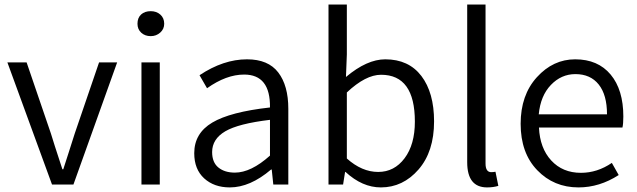

<svg xmlns="http://www.w3.org/2000/svg" viewBox="-20 -816 2818 849"><path d="M210 0 12.7 -540H97.7L205.1 -225.6Q213.9 -195.3 255.9 -67.4H259.8Q266.6 -88.9 284.2 -143.1Q301.8 -197.3 310.5 -225.6L418 -540H498L304.7 0Z M605.5 0V-540H686.5V0ZM646.5 -656.2Q621.1 -656.2 604.5 -671.4Q587.9 -686.5 587.9 -710.9Q587.9 -737.3 604 -752Q620.1 -766.6 646.5 -766.6Q671.9 -766.6 689 -751.5Q706.1 -736.3 706.1 -710.9Q706.1 -687.5 688.5 -671.9Q670.9 -656.2 646.5 -656.2Z M996.1 12.7Q926.8 12.7 882.8 -27.3Q838.9 -67.4 838.9 -138.7Q838.9 -226.6 918.5 -273.9Q998 -321.3 1173.8 -340.8Q1175.8 -486.3 1059.6 -486.3Q980.5 -486.3 895.5 -425.8L862.3 -483.4Q967.8 -553.7 1072.3 -553.7Q1166 -553.7 1210.4 -495.6Q1254.9 -437.5 1254.9 -335V0H1188.5L1181.6 -66.4H1178.7Q1085.9 12.7 996.1 12.7ZM1018.6 -52.7Q1089.8 -52.7 1173.8 -127.9V-286.1Q1034.2 -269.5 976.1 -235.4Q918 -201.2 918 -143.6Q918 -97.7 945.8 -75.2Q973.6 -52.7 1018.6 -52.7Z M1664.1 12.7Q1582 12.7 1507.8 -55.7H1505.9L1497.1 0H1432.6V-795.9H1513.7V-575.2L1509.8 -475.6Q1602.5 -553.7 1683.6 -553.7Q1787.1 -553.7 1843.3 -480Q1899.4 -406.2 1899.4 -279.3Q1899.4 -145.5 1830.6 -66.4Q1761.7 12.7 1664.1 12.7ZM1652.3 -55.7Q1723.6 -55.7 1769 -116.2Q1814.5 -176.8 1814.5 -278.3Q1814.5 -485.4 1665 -485.4Q1596.7 -485.4 1513.7 -407.2V-115.2Q1580.1 -55.7 1652.3 -55.7Z M2133.8 12.7Q2045.9 12.7 2045.9 -98.6V-795.9H2127V-92.8Q2127 -54.7 2152.3 -54.7Q2161.1 -54.7 2170.9 -56.6L2183.6 5.9Q2161.1 12.7 2133.8 12.7Z M2538.1 12.7Q2428.7 12.7 2355.5 -63.5Q2282.2 -139.6 2282.2 -268.6Q2282.2 -395.5 2354 -474.6Q2425.8 -553.7 2523.4 -553.7Q2624 -553.7 2680.2 -486.3Q2736.3 -418.9 2736.3 -300.8Q2736.3 -268.6 2732.4 -252H2363.3Q2367.2 -161.1 2417.5 -106.4Q2467.8 -51.8 2548.8 -51.8Q2621.1 -51.8 2685.5 -95.7L2715.8 -42Q2630.9 12.7 2538.1 12.7ZM2362.3 -310.5H2664.1Q2664.1 -396.5 2627.4 -442.4Q2590.8 -488.3 2524.4 -488.3Q2461.9 -488.3 2416 -440.4Q2370.1 -392.6 2362.3 -310.5Z"/></svg>

Font: Gen Shin Gothic Normal
Style: Regular
Weight: 300
Designer: [Source Han Sans]
Ryoko NISHIZUKA  (kana & ideographs); Paul D. Hunt (Latin, Greek & Cyrillic); Wenlong ZHANG  (bopomofo
Version: Version 1.002.20150607